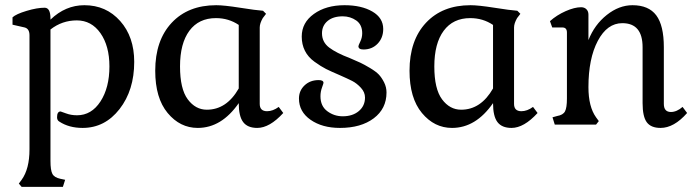

<svg xmlns="http://www.w3.org/2000/svg" viewBox="-20 -481 2688 741"><path d="M222.7 240.2 231.4 212.9 212.9 209Q189.5 204.1 182.1 189.9Q174.8 175.8 174.8 140.6V-367.2Q219.7 -402.3 276.4 -402.3Q333 -402.3 367.7 -353Q402.3 -303.7 402.3 -224.6Q402.3 -142.6 367.7 -89.4Q333 -36.1 277.3 -36.1Q253.9 -36.1 234.4 -43.5Q214.8 -50.8 213.9 -50.8Q200.2 -50.8 200.2 -28.3Q200.2 -16.6 209 -11.7Q246.1 12.7 298.8 12.7Q384.8 12.7 441.4 -60.1Q498 -132.8 498 -242.2Q498 -338.9 443.8 -399.9Q389.6 -460.9 305.7 -460.9Q232.4 -460.9 174.8 -405.3V-409.2Q174.8 -451.2 152.3 -451.2Q123 -451.2 82.5 -439Q42 -426.8 28.3 -414.1V-385.7L75.2 -375Q93.8 -370.1 93.8 -344.7V95.7Q93.8 170.9 63.5 212.9L52.7 227.5L63.5 240.2Z M674.8 -224.6Q674.8 -313.5 710.9 -362.3Q747.1 -411.1 813.5 -411.1Q862.3 -411.1 901.4 -384.8V-139.6Q854.5 -57.6 778.3 -57.6Q734.4 -57.6 704.6 -97.7Q674.8 -137.7 674.8 -224.6ZM901.4 -83Q901.4 -32.2 918.5 -9.8Q935.5 12.7 972.7 12.7Q1020.5 12.7 1073.2 -44.9L1055.7 -68.4Q1033.2 -51.8 1010.7 -51.8Q982.4 -51.8 982.4 -80.1V-375Q982.4 -390.6 994.1 -411.1L1006.8 -427.7L995.1 -439.5Q967.8 -441.4 906.2 -451.2Q844.7 -460.9 814.5 -460.9Q706.1 -460.9 642.6 -393.1Q579.1 -325.2 579.1 -208Q579.1 -102.5 627 -44.9Q674.8 12.7 743.2 12.7Q835 12.7 901.4 -83Z M1471.7 -124Q1471.7 -144.5 1462.4 -163.1Q1453.1 -181.6 1441.9 -193.4Q1430.7 -205.1 1407.7 -218.8Q1384.8 -232.4 1371.1 -238.8Q1357.4 -245.1 1330.1 -256.8Q1278.3 -276.4 1250.5 -297.4Q1222.7 -318.4 1222.7 -352.5Q1222.7 -381.8 1244.1 -399.9Q1265.6 -418 1302.7 -418Q1332 -418 1355 -401.9Q1377.9 -385.7 1377.9 -352.5Q1377.9 -335.9 1370.6 -320.8Q1363.3 -305.7 1363.3 -302.7Q1363.3 -290 1382.8 -290Q1416 -290 1437.5 -312.5Q1459 -335 1459 -369.1Q1459 -412.1 1417 -436.5Q1375 -460.9 1309.6 -460.9Q1238.3 -460.9 1191.4 -427.2Q1144.5 -393.6 1144.5 -339.8Q1144.5 -309.6 1156.7 -285.2Q1168.9 -260.7 1193.8 -242.7Q1218.8 -224.6 1238.3 -214.8Q1257.8 -205.1 1290 -191.4Q1321.3 -177.7 1339.4 -168.5Q1357.4 -159.2 1373 -142.1Q1388.7 -125 1388.7 -104.5Q1388.7 -72.3 1364.7 -52.2Q1340.8 -32.2 1302.7 -32.2Q1269.5 -32.2 1243.2 -51.8Q1216.8 -71.3 1216.8 -109.4Q1216.8 -127 1222.7 -143.1Q1228.5 -159.2 1228.5 -161.1Q1228.5 -171.9 1210 -171.9Q1176.8 -171.9 1155.3 -151.4Q1133.8 -130.9 1133.8 -100.6Q1133.8 -49.8 1178.7 -18.6Q1223.6 12.7 1292 12.7Q1373 12.7 1422.4 -24.4Q1471.7 -61.5 1471.7 -124Z M1656.2 -224.6Q1656.2 -313.5 1692.4 -362.3Q1728.5 -411.1 1794.9 -411.1Q1843.8 -411.1 1882.8 -384.8V-139.6Q1835.9 -57.6 1759.8 -57.6Q1715.8 -57.6 1686 -97.7Q1656.2 -137.7 1656.2 -224.6ZM1882.8 -83Q1882.8 -32.2 1899.9 -9.8Q1917 12.7 1954.1 12.7Q2002 12.7 2054.7 -44.9L2037.1 -68.4Q2014.6 -51.8 1992.2 -51.8Q1963.9 -51.8 1963.9 -80.1V-375Q1963.9 -390.6 1975.6 -411.1L1988.3 -427.7L1976.6 -439.5Q1949.2 -441.4 1887.7 -451.2Q1826.2 -460.9 1795.9 -460.9Q1687.5 -460.9 1624 -393.1Q1560.5 -325.2 1560.5 -208Q1560.5 -102.5 1608.4 -44.9Q1656.2 12.7 1724.6 12.7Q1816.4 12.7 1882.8 -83Z M2631.8 -44.9 2614.3 -68.4Q2591.8 -48.8 2569.3 -48.8Q2542 -48.8 2542 -80.1V-298.8Q2542 -382.8 2512.7 -421.9Q2483.4 -460.9 2420.9 -460.9Q2369.1 -460.9 2321.8 -423.3Q2274.4 -385.7 2251 -326.2V-424.8Q2251 -437.5 2243.2 -445.3Q2235.4 -453.1 2222.7 -453.1Q2197.3 -453.1 2163.1 -438Q2128.9 -422.9 2102.5 -399.4L2111.3 -375H2150.4Q2168 -375 2168 -355.5V-100.6Q2168 -65.4 2160.6 -51.3Q2153.3 -37.1 2129.9 -33.2L2112.3 -28.3L2121.1 0H2280.3L2291 -13.7L2280.3 -28.3Q2251 -69.3 2251 -144.5Q2251 -254.9 2287.1 -323.2Q2323.2 -391.6 2381.8 -391.6Q2460 -391.6 2460 -298.8V-83Q2460 -31.2 2476.1 -9.3Q2492.2 12.7 2529.3 12.7Q2581.1 12.7 2631.8 -44.9Z"/></svg>

Font: Kurale
Style: Regular
Weight: 400
Version: 1.0; ttfautohint (v1.3)